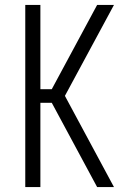

<svg xmlns="http://www.w3.org/2000/svg" viewBox="-20 -755 540 775"><path d="M82 0V-735H143V-395H189L372 -735H440L242 -368L440 0H372L189 -340H143V0Z"/></svg>

Font: Iosevka Custom Light
Style: Regular
Weight: 300
Monospace: yes
Designer: Belleve Invis
Foundry: Belleve Invis
Version: Version 27.3.5